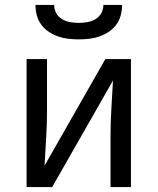

<svg xmlns="http://www.w3.org/2000/svg" viewBox="-20 -760 640 780"><path d="M88 0V-520H171V-312Q171 -256 167.5 -199.5Q164 -143 161 -87L408 -520H512V0H429V-208Q429 -264 432.5 -320.5Q436 -377 439 -433L192 0ZM300 -600Q279 -600 257.5 -602.5Q236 -605 216 -612Q196 -619 178 -631Q160 -643 147.5 -660Q135 -677 129.5 -698Q124 -719 124 -740H200Q200 -722 208.5 -706.5Q217 -691 232.5 -682Q248 -673 265.5 -670Q283 -667 300 -667Q317 -667 334.5 -670Q352 -673 367.5 -682Q383 -691 391.5 -706.5Q400 -722 400 -740H476Q476 -719 470.5 -698Q465 -677 452.5 -660Q440 -643 422 -631Q404 -619 384 -612Q364 -605 342.5 -602.5Q321 -600 300 -600Z"/></svg>

Font: Iosevka Extended
Style: Regular
Weight: 400
Width: 7
Monospace: yes
Designer: Belleve Invis
Foundry: Belleve Invis
Version: Version 32.5.0; ttfautohint (v1.8.4)